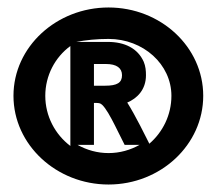

<svg xmlns="http://www.w3.org/2000/svg" viewBox="-20 -482 579 513"><path d="M231 -311H263C292 -311 306 -300 306 -281C306 -261 293 -253 261 -253H231ZM270 11C409 11 523 -95 523 -226C523 -357 409 -462 270 -462C131 -462 16 -357 16 -226C16 -95 131 11 270 11ZM168 -92C127 -123 101 -172 101 -226C101 -280 127 -329 168 -359ZM270 -378C363 -378 438 -310 438 -226C438 -175 415 -129 379 -98L377 -102C372 -112 341 -175 320 -208C346 -219 370 -242 370 -281C370 -293 369 -305 364 -317C348 -353 313 -370 268 -370H184C209 -375 239 -378 270 -378ZM270 -73C240 -73 212 -81 187 -95H231V-207C236 -207 243 -207 246 -206C263 -203 294 -131 309 -103L313 -95H353C328 -81 300 -73 270 -73Z"/></svg>

Font: Charger Pro
Style: Blk
Weight: 900
Designer: Jasper
Foundry: Cannot Into Space Fonts
Version: Version 1.09